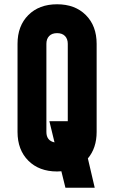

<svg xmlns="http://www.w3.org/2000/svg" viewBox="-20 -786 534 898"><path d="M432 -581V-169Q432 -94 391 -45L423 92H286L267 15Q261 16 247 16Q163 16 112.5 -34.5Q62 -85 62 -169V-581Q62 -665 112.5 -715.5Q163 -766 247 -766Q331 -766 381.5 -715.5Q432 -665 432 -581ZM197 -169Q197 -128 235 -120L211 -219H297V-581Q297 -604 284 -617.5Q271 -631 247 -631Q223 -631 210 -617.5Q197 -604 197 -581Z"/></svg>

Font: Mohave Bold
Style: Regular
Weight: 700
Designer: Gumpita Rahayu
Foundry: Tokotype
Version: Version 2.002;PS 002.002;hotconv 1.0.88;makeotf.lib2.5.64775